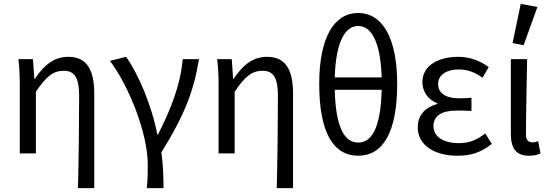

<svg xmlns="http://www.w3.org/2000/svg" viewBox="-20 -791 2834 990"><path d="M382 179H466V-308C466 -432 427 -498 333 -498C262 -498 210 -460 160 -385H157L150 -486H75C81 -435 82 -391 82 -353V0H165V-318C219 -399 256 -426 309 -426C366 -426 388 -388 388 -297C388 -158 386 20 382 179Z M737 179H823C823 123 821 53 812 -5C933 -200 979 -322 1006 -486H922C911 -351 857 -220 795 -98H791C762 -250 691 -414 630 -498L547 -477C645 -347 742 -103 742 58C742 112 741 135 737 179Z M1407 179H1491V-308C1491 -432 1452 -498 1358 -498C1287 -498 1235 -460 1185 -385H1182L1175 -486H1100C1106 -435 1107 -391 1107 -353V0H1190V-318C1244 -399 1281 -426 1334 -426C1391 -426 1413 -388 1413 -297C1413 -158 1411 20 1407 179Z M1827 12C1951 12 2028 -102 2028 -359C2028 -597 1951 -724 1827 -724C1702 -724 1626 -597 1626 -359C1626 -102 1702 12 1827 12ZM1827 -657C1893 -657 1942 -580 1948 -392H1706C1712 -580 1761 -657 1827 -657ZM1827 -56C1760 -56 1711 -125 1706 -328H1948C1943 -125 1894 -56 1827 -56Z M2339 12C2407 12 2457 -3 2516 -49L2482 -103C2435 -66 2395 -53 2347 -53C2264 -53 2215 -87 2215 -141C2215 -193 2256 -221 2336 -221C2360 -221 2383 -221 2411 -219V-287C2387 -285 2370 -284 2351 -284C2272 -284 2239 -314 2239 -358C2239 -407 2286 -433 2346 -433C2390 -433 2430 -418 2468 -390L2500 -445C2455 -478 2402 -498 2343 -498C2244 -498 2158 -456 2158 -367C2158 -322 2185 -277 2235 -259V-255C2180 -240 2134 -204 2134 -134C2134 -43 2219 12 2339 12Z M2707 12C2735 12 2752 7 2767 0L2755 -63C2744 -59 2735 -57 2726 -57C2705 -57 2692 -68 2692 -96C2692 -212 2696 -355 2698 -486H2614V-102C2614 -29 2639 12 2707 12ZM2680 -558 2751 -755 2665 -771 2623 -569Z"/></svg>

Font: DAIFUKU Sans
Style: Regular
Weight: 400
Designer: Original font ‘Source Han Sans JP’ : Paul D. Hunt
Foundry: Daifuku
Version: Version 1.000